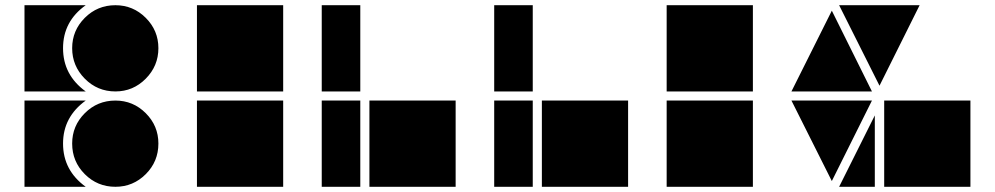

<svg xmlns="http://www.w3.org/2000/svg" viewBox="-20 -717 3819 737"><path d="M309 0H74V-331H309Q222 -268 222 -166Q222 -63 309 0ZM423 0Q354 0 305.5 -48.5Q257 -97 257 -166Q257 -234 305.5 -282.5Q354 -331 423 -331Q491 -331 539.5 -282.5Q588 -234 588 -166Q588 -97 539.5 -48.5Q491 0 423 0ZM423 -366Q354 -366 305.5 -415Q257 -464 257 -532Q257 -600 305.5 -648.5Q354 -697 423 -697Q491 -697 539.5 -648.5Q588 -600 588 -532Q588 -464 539.5 -415Q491 -366 423 -366ZM309 -366H74V-697H309Q222 -635 222 -532Q222 -429 309 -366Z M1067 -366H736V-697H1067ZM1067 0H736V-331H1067Z M1363 -366H1215V-697H1363ZM1729 0H1398V-331H1729ZM1363 0H1215V-331H1363Z M2025 -366H1877V-697H2025ZM2391 0H2060V-331H2391ZM2025 0H1877V-331H2025Z M2870 -366H2539V-697H2870ZM2870 0H2539V-331H2870Z M3356 -388 3201 -697H3510ZM3705 0H3374V-331H3705ZM3327 -366H3018L3173 -676ZM3338 0H3201L3338 -274ZM3173 -22 3018 -331H3327Z"/></svg>

Font: Geotalism
Style: Regular
Weight: 400
Designer: GGBotNet
Foundry: GGBotNet
Version: 1.00